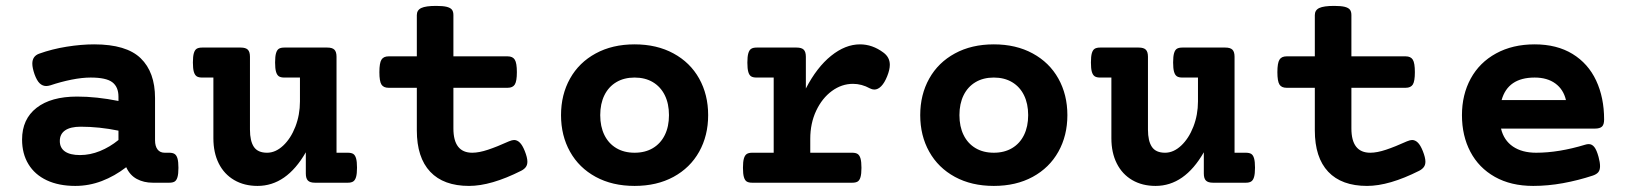

<svg xmlns="http://www.w3.org/2000/svg" viewBox="-20 -610 5436 641"><path d="M497.6 -282.7V-141.6Q497.6 -122.1 505.9 -111.1Q514.2 -100.1 529.8 -100.1H544.9Q556.6 -100.1 563 -95.9Q569.3 -91.8 572.5 -81.1Q575.7 -70.3 575.7 -49.8Q575.7 -29.3 572.5 -18.6Q569.3 -7.8 563 -3.9Q556.6 0 544.9 0H490.2Q460 0 436.8 -12.5Q413.6 -24.9 401.4 -51.8Q362.8 -22 319.8 -5.6Q276.9 10.7 231.4 10.7Q176.3 10.7 136.2 -8.1Q96.2 -26.9 75 -61.8Q53.7 -96.7 53.7 -144Q53.7 -212.4 102.1 -250Q150.4 -287.6 237.3 -287.6Q302.2 -287.6 375.5 -272.9V-287.1Q375.5 -319.8 355 -335.4Q334.5 -351.1 282.7 -351.1Q253.9 -351.1 218.5 -344Q183.1 -336.9 148.4 -325.2Q140.1 -322.8 134.3 -322.8Q122.1 -322.8 112.5 -331.8Q103 -340.8 95.2 -362.3Q87.9 -383.8 87.9 -397.5Q87.9 -422.4 110.4 -430.7Q153.8 -446.3 202.6 -454.1Q251.5 -461.9 294.4 -461.9Q401.9 -461.9 449.7 -415.5Q497.6 -369.1 497.6 -282.7ZM179.7 -139.2Q179.7 -116.2 197 -104.2Q214.4 -92.3 247.1 -92.3Q280.8 -92.3 313.7 -105.7Q346.7 -119.1 375.5 -142.6V-173.8Q311 -187 249.5 -187Q215.3 -187 197.5 -174.8Q179.7 -162.6 179.7 -139.2Z M1103.5 -420.4V-100.1H1141.1Q1152.8 -100.1 1159.2 -96.2Q1165.5 -92.3 1168.7 -81.5Q1171.9 -70.8 1171.9 -50.3Q1171.9 -29.8 1168.7 -19Q1165.5 -8.3 1159.2 -4.2Q1152.8 0 1141.1 0H1031.7Q1015.1 0 1008.1 -7.1Q1001 -14.2 1001 -30.8V-101.6Q936.5 10.7 839.8 10.7Q795.4 10.7 762 -8.8Q728.5 -28.3 710.4 -64.2Q692.4 -100.1 692.4 -148.4V-351.1H654.8Q643.1 -351.1 636.7 -355.2Q630.4 -359.4 627.2 -370.1Q624 -380.9 624 -401.4Q624 -421.9 627.2 -432.6Q630.4 -443.4 636.7 -447.3Q643.1 -451.2 654.8 -451.2H783.7Q800.3 -451.2 807.4 -444.1Q814.5 -437 814.5 -420.4V-177.2Q814.5 -139.2 827.6 -119.6Q840.8 -100.1 871.6 -100.1Q899.9 -100.1 925.3 -123.8Q950.7 -147.5 966.1 -187Q981.4 -226.6 981.4 -271.5V-351.1H929.2Q917.5 -351.1 911.1 -355.2Q904.8 -359.4 901.6 -370.1Q898.4 -380.9 898.4 -401.4Q898.4 -421.9 901.6 -432.6Q904.8 -443.4 911.1 -447.3Q917.5 -451.2 929.2 -451.2H1072.8Q1089.4 -451.2 1096.4 -444.1Q1103.5 -437 1103.5 -420.4Z M1493.7 -559.6V-421.9H1674.8Q1691.9 -421.9 1698.7 -410.6Q1705.6 -399.4 1705.6 -369.1Q1705.6 -338.9 1698.7 -327.9Q1691.9 -316.9 1674.8 -316.9H1493.7V-181.2Q1493.7 -100.1 1556.6 -100.1Q1579.1 -100.1 1609.1 -110.1Q1639.2 -120.1 1679.2 -138.2Q1689.9 -142.6 1696.3 -142.6Q1706.5 -142.6 1715.3 -134Q1724.1 -125.5 1731.9 -106Q1740.7 -84 1740.7 -70.3Q1740.7 -59.6 1735.6 -52.5Q1730.5 -45.4 1720.2 -40Q1619.6 10.7 1545.9 10.7Q1460.9 10.7 1416.3 -36.6Q1371.6 -84 1371.6 -174.8V-316.9H1277.3Q1260.3 -316.9 1253.4 -327.9Q1246.6 -338.9 1246.6 -369.1Q1246.6 -399.4 1253.4 -410.6Q1260.3 -421.9 1277.3 -421.9H1371.6V-559.6Q1371.6 -576.2 1386.5 -583.3Q1401.4 -590.3 1436 -590.3Q1459 -590.3 1471.4 -587.2Q1483.9 -584 1488.8 -577.6Q1493.7 -571.3 1493.7 -559.6Z M2344.2 -225.6Q2344.2 -157.2 2314.2 -103.5Q2284.2 -49.8 2228.5 -19.5Q2172.9 10.7 2098.6 10.7Q2024.4 10.7 1968.8 -19.5Q1913.1 -49.8 1883.1 -103.5Q1853 -157.2 1853 -225.6Q1853 -293.9 1883.1 -347.7Q1913.1 -401.4 1968.8 -431.6Q2024.4 -461.9 2098.6 -461.9Q2172.9 -461.9 2228.5 -431.6Q2284.2 -401.4 2314.2 -347.7Q2344.2 -293.9 2344.2 -225.6ZM1983.9 -225.6Q1983.9 -187.5 1997.8 -159.2Q2011.7 -130.9 2037.6 -115.5Q2063.5 -100.1 2098.6 -100.1Q2133.8 -100.1 2159.7 -115.5Q2185.5 -130.9 2199.5 -159.2Q2213.4 -187.5 2213.4 -225.6Q2213.4 -263.7 2199.5 -292Q2185.5 -320.3 2159.7 -335.7Q2133.8 -351.1 2098.6 -351.1Q2063.5 -351.1 2037.6 -335.7Q2011.7 -320.3 1997.8 -292Q1983.9 -263.7 1983.9 -225.6Z M2929.2 -434.6Q2950.7 -418.9 2950.7 -393.6Q2950.7 -377.4 2941.9 -355.5Q2933.1 -333.5 2922.1 -322.3Q2911.1 -311 2898.9 -311Q2892.1 -311 2884.3 -314.9Q2856.9 -330.1 2827.6 -330.1Q2790 -330.1 2757.3 -306.2Q2724.6 -282.2 2704.8 -240.2Q2685.1 -198.2 2685.1 -146.5V-100.1H2825.2Q2836.9 -100.1 2843.3 -95.9Q2849.6 -91.8 2852.8 -81.1Q2856 -70.3 2856 -49.8Q2856 -29.3 2852.8 -18.6Q2849.6 -7.8 2843.3 -3.9Q2836.9 0 2825.2 0H2491.2Q2479.5 0 2473.1 -3.9Q2466.8 -7.8 2463.6 -18.6Q2460.4 -29.3 2460.4 -49.8Q2460.4 -70.3 2463.6 -81.1Q2466.8 -91.8 2473.1 -95.9Q2479.5 -100.1 2491.2 -100.1H2563V-351.1H2505.9Q2494.1 -351.1 2487.8 -355Q2481.4 -358.9 2478.3 -369.6Q2475.1 -380.4 2475.1 -400.9Q2475.1 -421.4 2478.3 -432.1Q2481.4 -442.9 2487.8 -447Q2494.1 -451.2 2505.9 -451.2H2639.6Q2656.2 -451.2 2663.3 -444.1Q2670.4 -437 2670.4 -420.4V-314.5Q2707 -385.3 2754.6 -423.6Q2802.2 -461.9 2851.1 -461.9Q2892.6 -461.9 2929.2 -434.6Z M3543.5 -225.6Q3543.5 -157.2 3513.4 -103.5Q3483.4 -49.8 3427.7 -19.5Q3372.1 10.7 3297.9 10.7Q3223.6 10.7 3168 -19.5Q3112.3 -49.8 3082.3 -103.5Q3052.2 -157.2 3052.2 -225.6Q3052.2 -293.9 3082.3 -347.7Q3112.3 -401.4 3168 -431.6Q3223.6 -461.9 3297.9 -461.9Q3372.1 -461.9 3427.7 -431.6Q3483.4 -401.4 3513.4 -347.7Q3543.5 -293.9 3543.5 -225.6ZM3183.1 -225.6Q3183.1 -187.5 3197 -159.2Q3210.9 -130.9 3236.8 -115.5Q3262.7 -100.1 3297.9 -100.1Q3333 -100.1 3358.9 -115.5Q3384.8 -130.9 3398.7 -159.2Q3412.6 -187.5 3412.6 -225.6Q3412.6 -263.7 3398.7 -292Q3384.8 -320.3 3358.9 -335.7Q3333 -351.1 3297.9 -351.1Q3262.7 -351.1 3236.8 -335.7Q3210.9 -320.3 3197 -292Q3183.1 -263.7 3183.1 -225.6Z M4101.6 -420.4V-100.1H4139.2Q4150.9 -100.1 4157.2 -96.2Q4163.6 -92.3 4166.7 -81.5Q4169.9 -70.8 4169.9 -50.3Q4169.9 -29.8 4166.7 -19Q4163.6 -8.3 4157.2 -4.2Q4150.9 0 4139.2 0H4029.8Q4013.2 0 4006.1 -7.1Q3999 -14.2 3999 -30.8V-101.6Q3934.6 10.7 3837.9 10.7Q3793.5 10.7 3760 -8.8Q3726.6 -28.3 3708.5 -64.2Q3690.4 -100.1 3690.4 -148.4V-351.1H3652.8Q3641.1 -351.1 3634.8 -355.2Q3628.4 -359.4 3625.2 -370.1Q3622.1 -380.9 3622.1 -401.4Q3622.1 -421.9 3625.2 -432.6Q3628.4 -443.4 3634.8 -447.3Q3641.1 -451.2 3652.8 -451.2H3781.7Q3798.3 -451.2 3805.4 -444.1Q3812.5 -437 3812.5 -420.4V-177.2Q3812.5 -139.2 3825.7 -119.6Q3838.9 -100.1 3869.6 -100.1Q3897.9 -100.1 3923.3 -123.8Q3948.7 -147.5 3964.1 -187Q3979.5 -226.6 3979.5 -271.5V-351.1H3927.2Q3915.5 -351.1 3909.2 -355.2Q3902.8 -359.4 3899.7 -370.1Q3896.5 -380.9 3896.5 -401.4Q3896.5 -421.9 3899.7 -432.6Q3902.8 -443.4 3909.2 -447.3Q3915.5 -451.2 3927.2 -451.2H4070.8Q4087.4 -451.2 4094.5 -444.1Q4101.6 -437 4101.6 -420.4Z M4491.7 -559.6V-421.9H4672.9Q4689.9 -421.9 4696.8 -410.6Q4703.6 -399.4 4703.6 -369.1Q4703.6 -338.9 4696.8 -327.9Q4689.9 -316.9 4672.9 -316.9H4491.7V-181.2Q4491.7 -100.1 4554.7 -100.1Q4577.1 -100.1 4607.2 -110.1Q4637.2 -120.1 4677.2 -138.2Q4688 -142.6 4694.3 -142.6Q4704.6 -142.6 4713.4 -134Q4722.2 -125.5 4730 -106Q4738.8 -84 4738.8 -70.3Q4738.8 -59.6 4733.6 -52.5Q4728.5 -45.4 4718.3 -40Q4617.7 10.7 4543.9 10.7Q4459 10.7 4414.3 -36.6Q4369.6 -84 4369.6 -174.8V-316.9H4275.4Q4258.3 -316.9 4251.5 -327.9Q4244.6 -338.9 4244.6 -369.1Q4244.6 -399.4 4251.5 -410.6Q4258.3 -421.9 4275.4 -421.9H4369.6V-559.6Q4369.6 -576.2 4384.5 -583.3Q4399.4 -590.3 4434.1 -590.3Q4457 -590.3 4469.5 -587.2Q4481.9 -584 4486.8 -577.6Q4491.7 -571.3 4491.7 -559.6Z M5335.4 -210.9Q5335.4 -194.3 5328.4 -187.5Q5321.3 -180.7 5304.7 -180.7H4991.2Q5000.5 -141.6 5031 -120.8Q5061.5 -100.1 5108.4 -100.1Q5184.1 -100.1 5272.5 -127Q5278.3 -128.9 5284.2 -128.9Q5294.9 -128.9 5302.7 -119.1Q5310.5 -109.4 5316.9 -85.9Q5321.8 -67.9 5321.8 -55.2Q5321.8 -42.5 5316.2 -35.4Q5310.5 -28.3 5297.9 -23.9Q5249 -7.8 5198.2 1.5Q5147.5 10.7 5098.6 10.7Q5024.4 10.7 4970.7 -19.5Q4917 -49.8 4888.9 -103.3Q4860.8 -156.7 4860.8 -225.6Q4860.8 -293.9 4890.1 -347.7Q4919.4 -401.4 4974.6 -431.6Q5029.8 -461.9 5103.5 -461.9Q5177.7 -461.9 5230 -429.9Q5282.2 -397.9 5308.8 -341.1Q5335.4 -284.2 5335.4 -210.9ZM4993.2 -275.9H5208Q5199.7 -311.5 5172.6 -331.3Q5145.5 -351.1 5103.5 -351.1Q5014.2 -351.1 4993.2 -275.9Z"/></svg>

Font: Courier Prime
Style: Bold
Weight: 700
Designer: Alan Dague-Greene, Quote-Unquote Apps
Foundry: Quote-Unquote Apps
Version: Version 3.018